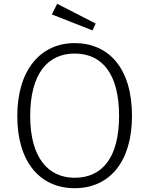

<svg xmlns="http://www.w3.org/2000/svg" viewBox="-20 -979 786 1011"><path d="M281 -959 253 -903 467 -819 484 -855ZM373 -752C195 -752 71 -612 71 -368C71 -122 194 12 373 12C556 12 675 -126 675 -369C675 -619 553 -752 373 -752ZM373 -697C515 -697 607 -594 607 -369C607 -147 517 -43 373 -43C235 -43 139 -147 139 -368C139 -593 233 -697 373 -697Z"/></svg>

Font: Glow Sans SC Normal
Style: Regular
Weight: 400
Designer: Ryoko NISHIZUKA (kana, bopomofo & ideographs); Paul D. Hunt (Latin, Greek & Cyrillic); Sandoll Communications, Soo-young
Version: Version 0.93